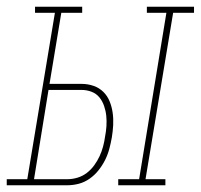

<svg xmlns="http://www.w3.org/2000/svg" viewBox="-60 -550 596 570"><path d="M291 0V-18H353L434 -512H376V-530H516V-512H454L372 -18H431V0ZM-40 0V-18H21L103 -512H44V-530H184V-512H122L87 -301H182Q201 -301 218 -295Q235 -289 247 -277Q259 -265 265.5 -249Q272 -233 274.5 -215Q277 -197 276 -178.5Q275 -160 272 -142Q269 -125 264.5 -108Q260 -91 252 -75Q244 -59 232.5 -44.5Q221 -30 206 -19.5Q191 -9 174 -4.5Q157 0 140 0ZM41 -18H140Q155 -18 170 -22.5Q185 -27 197.5 -36.5Q210 -46 219.5 -59Q229 -72 235.5 -86Q242 -100 246 -115Q250 -130 252 -145Q255 -160 256 -175.5Q257 -191 255.5 -206Q254 -221 249 -235.5Q244 -250 235 -261Q226 -272 212 -277.5Q198 -283 182 -283H84Z"/></svg>

Font: Iosevka Curly Slab ThObl
Style: Regular
Weight: 100
Italic angle: -9°
Monospace: yes
Designer: Belleve Invis
Foundry: Belleve Invis
Version: Version 11.0.0; ttfautohint (v1.8.3)